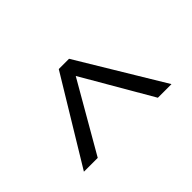

<svg xmlns="http://www.w3.org/2000/svg" viewBox="-58 -1003 648 648"><g transform="rotate(-45 265.5 -679.5)"><path d="M474 -527H409L265 -775L122 -527H56L241 -832H290Z"/></g></svg>

Font: Trujillo Light
Style: Regular
Weight: 300
Designer: Fira Sans original fonts by bBox Type GmbH, Carrois Corporate GbR, & Edenspiekermann AG / Changes by Cristiano Sobral
Foundry: Fira Sans original fonts by bBox Type GmbH, Carrois Corporate GbR, & Edenspiekermann AG / Changes by Cristiano Sobral
Version: Version 4.301;July 28, 2020;FontCreator 13.0.0.2655 64-bit